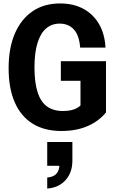

<svg xmlns="http://www.w3.org/2000/svg" viewBox="-20 -750 673 1114"><path d="M336 10Q238 10 169.5 -32.5Q101 -75 65.5 -156.5Q30 -238 30 -354Q30 -472 66.5 -556Q103 -640 169.5 -685Q236 -730 329 -730Q406 -730 463.5 -699Q521 -668 554.5 -610.5Q588 -553 592 -474H445Q440 -544 409 -578.5Q378 -613 326 -613Q280 -613 247.5 -585Q215 -557 197.5 -500.5Q180 -444 180 -359Q180 -272 198 -215.5Q216 -159 252.5 -132.5Q289 -106 345 -106Q383 -106 409.5 -115.5Q436 -125 452 -143L595 -98Q554 -47 488.5 -18.5Q423 10 336 10ZM447 -93V-312L478 -281H333V-395H595V-98ZM254 344V280Q290 277 307.5 258Q325 239 325 201L376 212H254V74H400V182Q400 251 360.5 295Q321 339 254 344Z"/></svg>

Font: Instrument Sans SemiCondensed
Style: Bold
Weight: 700
Width: 4
Designer: Rodrigo Fuenzalida
Foundry: fragTYPE
Version: Version 1.000;gftools[0.9.28]